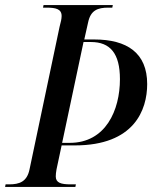

<svg xmlns="http://www.w3.org/2000/svg" viewBox="-42 -734 601 754"><path d="M-22 0H254L256 -10H235C198 -10 177 -16 177 -41C177 -48 178 -59 180 -69L200 -163H252C485 -163 536 -302 536 -404C536 -526 457 -579 328 -579H289L304 -646C314 -694 342 -704 383 -704H399L401 -714H129L127 -704H140C177 -704 200 -699 200 -671C200 -661 197 -647 192 -629L74 -69C64 -20 34 -10 -6 -10H-20ZM232 -173H202L286 -569H315C391 -569 429 -524 429 -423C429 -301 373 -173 232 -173Z"/></svg>

Font: Noto Serif Display Condensed Medium
Style: Italic
Weight: 500
Width: 3
Italic angle: -12°
Designer: Monotype Design Team
Foundry: Monotype Imaging Inc.
Version: Version 2.009